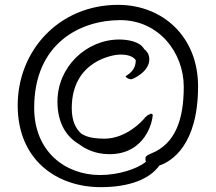

<svg xmlns="http://www.w3.org/2000/svg" viewBox="-20 -708 890 792"><path d="M797 -352C797 -557 651 -688 467 -688C225 -688 53 -501 53 -273C53 -50 212 64 396 64C517 64 599 29 637 -25C688 -42 797 -110 797 -352ZM393 14C249 14 121 -83 121 -263C121 -530 312 -625 476 -625C635 -625 738 -491 738 -350C738 -220 706 -116 604 -75C588 -68 580 -64 580 -55C580 -47 580 -45 582 -41C545 -10 466 14 393 14ZM472 -545C336 -545 217 -432 217 -289C217 -194 259 -141 305 -114C327 -97 369 -72 431 -72C585 -72 609 -216 609 -225C609 -226 610 -230 610 -232C610 -235 609 -239 602 -239C599 -239 597 -235 595 -235C591 -235 589 -233 578 -223C566 -206 498 -136 411 -136C345 -136 326 -151 315 -157C292 -178 276 -209 276 -262C276 -458 449 -483 475 -483C515 -483 531 -472 540 -460C540 -409 498 -398 498 -392C498 -392 507 -381 521 -381C528 -381 596 -412 596 -463C596 -471 594 -479 591 -487C586 -495 580 -502 575 -505C557 -538 504 -545 472 -545Z"/></svg>

Font: Oregano
Style: Italic
Weight: 400
Italic angle: -12°
Designer: Astigmatic (AOETI)
Foundry: Astigmatic (AOETI)
Version: Version 1.000